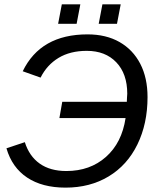

<svg xmlns="http://www.w3.org/2000/svg" viewBox="-20 -857 734 887"><path d="M380.9 -622.1Q304.2 -622.1 250.5 -589.6Q196.8 -557.1 167.5 -498.5L85 -527.8Q167.5 -698.2 384.3 -698.2Q470.2 -698.2 532.2 -662.8Q594.2 -627.4 627.9 -562.5Q661.6 -497.6 661.6 -408.2Q661.6 -285.6 614.7 -189.5Q567.9 -93.8 481.9 -42Q396 9.8 282.7 9.8Q175.3 9.8 105.5 -36.6Q35.6 -83 9.8 -171.9L94.7 -200.2Q115.2 -135.3 163.6 -101.1Q211.9 -66.9 286.6 -66.9Q396 -66.9 469.5 -132.1Q543 -197.3 560.1 -311.5H254.4L267.6 -386.7H565.9Q565.9 -396 566.7 -405.3Q567.4 -414.6 567.9 -423.8Q567.9 -516.1 517.3 -569.1Q466.8 -622.1 380.9 -622.1ZM537.6 -836.9 520.5 -747.1H436L453.1 -836.9ZM351.1 -836.9 334 -747.1H248.5L265.6 -836.9Z"/></svg>

Font: Arimo
Style: Italic
Weight: 400
Italic angle: -12°
Designer: Steve Matteson
Foundry: Monotype Imaging Inc.
Version: Version 1.33